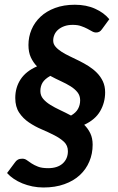

<svg xmlns="http://www.w3.org/2000/svg" viewBox="-20 -750 510 830"><path d="M421 -624 452.5 -667C437.2 -685.7 416.8 -700.8 391.2 -712.2C365.8 -723.8 336.5 -729.5 303.5 -729.5C271.5 -729.5 243 -724.8 218 -715.5C193 -706.2 172 -693.5 155 -677.5C138 -661.5 125.1 -643 116.2 -622C107.4 -601 103 -578.8 103 -555.5C103 -534.8 106.4 -517.1 113.2 -502.2C120.1 -487.4 129 -474.3 140 -463C108.3 -449.3 84.8 -430.8 69.2 -407.2C53.8 -383.8 46 -356.8 46 -326.5C46 -301.2 51.6 -280.1 62.8 -263.2C73.9 -246.4 88 -232.2 105 -220.8C122 -209.2 140.2 -199.3 159.8 -191C179.2 -182.7 197.5 -174.2 214.5 -165.5C231.5 -156.8 245.6 -147.2 256.8 -136.8C267.9 -126.2 273.5 -112.8 273.5 -96.5C273.5 -74.5 266 -56.8 251 -43.2C236 -29.8 215 -23 188 -23C170 -23 155.5 -25.2 144.5 -29.5C133.5 -33.8 124.2 -38.5 116.5 -43.5C108.8 -48.5 102.1 -53.2 96.2 -57.5C90.4 -61.8 83.8 -64 76.5 -64C68.8 -64 62.4 -62.6 57.2 -59.8C52.1 -56.9 47.7 -52.7 44 -47L10.5 -2C18.5 7 28.2 15.3 39.5 23C50.8 30.7 63.2 37.2 76.8 42.8C90.2 48.2 104.8 52.6 120.2 55.8C135.8 58.9 151.5 60.5 167.5 60.5C201.5 60.5 231.8 55.8 258.2 46.2C284.8 36.8 307 23.7 325 7C343 -9.7 356.8 -29.2 366.2 -51.8C375.8 -74.2 380.5 -98.5 380.5 -124.5C380.5 -143.2 377.2 -159.5 370.5 -173.5C363.8 -187.5 355 -199.8 344 -210.5C375.7 -225.2 398.7 -244.8 413 -269.5C427.3 -294.2 434.5 -321.3 434.5 -351C434.5 -368.7 431.2 -384.4 424.8 -398.2C418.2 -412.1 409.8 -424.3 399.2 -435C388.8 -445.7 376.8 -455.2 363.5 -463.8C350.2 -472.2 336.4 -480 322.2 -487C308.1 -494 294.3 -500.7 281 -507C267.7 -513.3 255.7 -519.9 245.2 -526.8C234.8 -533.6 226.2 -540.8 219.8 -548.5C213.2 -556.2 210 -564.8 210 -574.5C210 -583.5 211.8 -592.2 215.5 -600.5C219.2 -608.8 224.7 -616.1 232 -622.2C239.3 -628.4 248.2 -633.3 258.5 -637C268.8 -640.7 280.8 -642.5 294.5 -642.5C308.5 -642.5 320.5 -640.8 330.5 -637.2C340.5 -633.8 349.3 -630 357 -626C364.7 -622 371.5 -618.2 377.5 -614.8C383.5 -611.2 389.5 -609.5 395.5 -609.5C400.8 -609.5 405.5 -610.6 409.5 -612.8C413.5 -614.9 417.3 -618.7 421 -624ZM154.5 -356.5C154.5 -370.2 157.7 -382.2 164 -392.8C170.3 -403.2 181.5 -413 197.5 -422C212.8 -413.7 228.2 -406 243.5 -399C258.8 -392 272.7 -384.7 285 -377C297.3 -369.3 307.3 -360.7 315 -351C322.7 -341.3 326.5 -329.8 326.5 -316.5C326.5 -302.8 323.4 -290.4 317.2 -279.2C311.1 -268.1 301 -258.5 287 -250.5C271.3 -258.8 255.7 -266.7 240 -274C224.3 -281.3 210.2 -288.9 197.5 -296.8C184.8 -304.6 174.5 -313.2 166.5 -322.8C158.5 -332.2 154.5 -343.5 154.5 -356.5Z"/></svg>

Font: Lato
Style: Bold Italic
Weight: 700
Italic angle: -7°
Designer: Lukasz Dziedzic
Foundry: tyPoland Lukasz Dziedzic
Version: Version 2.007; 2014-02-27